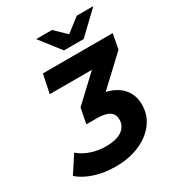

<svg xmlns="http://www.w3.org/2000/svg" viewBox="-226 -1028 1069 1167"><g transform="rotate(-30 308.0 -444.5)"><path d="M242 12Q165 12 98 -9Q31 -30 -14 -69L64 -188Q98 -158 147.5 -141Q197 -124 253 -124Q301 -124 334.5 -136Q368 -148 385.5 -171Q403 -194 403 -225Q403 -263 374.5 -281.5Q346 -300 288 -300H214L235 -407L471 -628L482 -570H113L140 -700H630L610 -595L374 -374L298 -420H334Q407 -420 459 -397.5Q511 -375 539 -333.5Q567 -292 567 -235Q567 -164 525.5 -108Q484 -52 410.5 -20Q337 12 242 12ZM321 -757 209 -901H320L443 -782H340L494 -901H610L459 -757Z"/></g></svg>

Font: MOST Montserrat
Style: Bold Italic
Weight: 700
Italic angle: -11.3°
Designer: Julieta Ulanovsky
Foundry: Julieta Ulanovsky
Version: Version 8.000;March 11, 2024;FontCreator 15.0.0.2926 64-bit